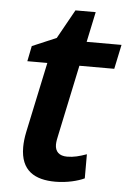

<svg xmlns="http://www.w3.org/2000/svg" viewBox="-50 -698 504 746"><g transform="rotate(5 202.0 -325.0)"><path d="M194 10C239 10 282 -1 307 -13V-107C279 -97 257 -91 231 -91C200 -91 184 -107 184 -134C184 -145 187 -160 190 -173L248 -447H384L404 -542H268L293 -660H214L151 -547L57 -507L45 -447H123L65 -174C60 -151 58 -130 58 -113C58 -21 114 10 194 10Z"/></g></svg>

Font: Noto Sans SemiBold
Style: Italic
Weight: 600
Italic angle: -12°
Designer: Monotype Design Team
Foundry: Monotype Imaging Inc.
Version: Version 2.013